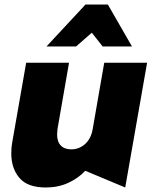

<svg xmlns="http://www.w3.org/2000/svg" viewBox="-20 -819 672 851"><path d="M30 -139Q30 -73 66 -30.5Q102 12 183 12Q238 12 282.5 -8.5Q327 -29 358 -62L535 12L632 -541H442L391 -248Q384 -205 357.5 -181Q331 -157 296 -157Q266 -157 249.5 -174Q233 -191 233 -224Q233 -230 235 -248L286 -541H96L34 -187Q30 -166 30 -139ZM458 -799H359L186 -613H317L387 -674L435 -613H565Z"/></svg>

Font: Geom Black
Style: Bold Italic
Weight: 900
Italic angle: -10°
Version: Version 1.102